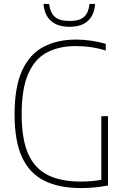

<svg xmlns="http://www.w3.org/2000/svg" viewBox="-20 -950 642 975"><path d="M390 5Q280.5 5 205.5 -32Q130.5 -69 92.2 -151Q54 -233 54 -369Q54 -509.5 92.8 -592.8Q131.5 -676 201.5 -712.5Q271.5 -749 365.5 -749Q441 -749 517 -727.5V-693.5Q474 -706.5 436.8 -711.2Q399.5 -716 363.5 -716Q280.5 -716 219 -684Q157.5 -652 123.8 -576.2Q90 -500.5 90 -369.5Q90 -243 123.5 -168.2Q157 -93.5 223.5 -60.8Q290 -28 390 -28Q447.5 -28 494.5 -37V-360H528.5V-8Q487 -0.5 455.2 2.2Q423.5 5 390 5ZM333 -814Q272 -814 238.5 -844.2Q205 -874.5 201 -930H229.5Q235 -885.5 258.5 -864.5Q282 -843.5 333 -843.5Q384 -843.5 407 -864.5Q430 -885.5 434.5 -930H463Q459 -874 426.5 -844Q394 -814 333 -814Z"/></svg>

Font: Encode Sans SmCnd Th
Style: Regular
Weight: 100
Width: 4
Designer: Multiple Designers
Foundry: Impallari Type
Version: Version 3.002; ttfautohint (v1.8.3) -l 8 -r 50 -G 200 -x 14 